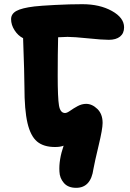

<svg xmlns="http://www.w3.org/2000/svg" viewBox="-20 -713 625 921"><path d="M345.2 188Q306.6 188 286.4 164.6Q266.1 141.1 265.1 109.9Q261.7 54.2 285.2 -14.2Q269.5 -7.8 244.1 -7.8Q189 -7.8 157.7 -34.2Q126.5 -60.5 111.8 -123Q97.2 -185.5 97.2 -296.9Q97.2 -353.5 90.8 -529.8Q66.4 -542 49.8 -567.9Q33.2 -593.8 33.2 -621.1Q33.2 -646.5 58.8 -660.6Q84.5 -674.8 145 -682.1Q173.3 -685.5 243.7 -689.2Q314 -692.9 375 -692.9Q458.5 -692.9 516.8 -660.4Q575.2 -627.9 575.2 -582Q575.2 -553.2 555.9 -537.6Q536.6 -522 502 -522Q470.2 -522 402.1 -529.1Q334 -536.1 304.2 -536.1Q287.1 -536.1 258.8 -534.2Q256.8 -456.1 256.8 -350.1Q256.8 -243.7 262.9 -207.3Q269 -170.9 292 -170.9Q301.3 -170.9 316.7 -181.9Q332 -192.9 352.3 -203.9Q372.6 -214.8 393.1 -214.8Q421.9 -214.8 447 -190.4Q472.2 -166 472.2 -123Q472.2 -94.2 453.1 -14.9Q434.1 64.5 428.2 97.2Q416 188 345.2 188Z"/></svg>

Font: Shantell Sans Irregular
Style: Regular
Weight: 800
Designer: Stephen Nixon, Anya Danilova, Shantell Martin
Foundry: Arrow Type
Version: Version 1.006;[9816181b4]